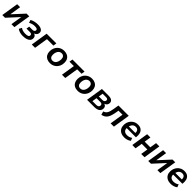

<svg xmlns="http://www.w3.org/2000/svg" viewBox="774 -2828 5170 5170"><g transform="rotate(45 3359.5 -242.5)"><path d="M33 0 110 -489H223L166 -128H136L468 -489H572L494 0H381L439 -362H469L137 0Z M817 10Q751 10 697 -7Q643 -24 611 -52L652 -131Q683 -106 729 -93Q775 -80 826 -80Q887 -80 921 -95Q955 -110 955 -150Q955 -175 937 -188.5Q919 -202 881 -202H752L766 -292H884Q923 -292 946 -308.5Q969 -325 969 -356Q969 -381 945 -395Q921 -409 867 -409Q821 -409 778 -397.5Q735 -386 691 -361L663 -443Q709 -470 767 -484.5Q825 -499 894 -499Q983 -499 1033 -466Q1083 -433 1083 -379Q1083 -341 1065.5 -312Q1048 -283 1017.5 -266Q987 -249 948 -245L954 -259Q1009 -256 1039 -225.5Q1069 -195 1069 -148Q1069 -95 1038 -59.5Q1007 -24 950.5 -7Q894 10 817 10Z M1156 0 1233 -489H1603L1588 -391H1343L1281 0Z M1854 10Q1782 10 1730.5 -17Q1679 -44 1651.5 -94Q1624 -144 1624 -211Q1624 -277 1645 -330Q1666 -383 1703.5 -421Q1741 -459 1790 -479Q1839 -499 1896 -499Q1968 -499 2019.5 -472Q2071 -445 2098.5 -395.5Q2126 -346 2126 -278Q2126 -212 2105 -159Q2084 -106 2046.5 -68Q2009 -30 1960 -10Q1911 10 1854 10ZM1857 -85Q1903 -85 1934.5 -111Q1966 -137 1983 -182Q2000 -227 2000 -282Q2000 -341 1971.5 -372.5Q1943 -404 1893 -404Q1848 -404 1816 -378Q1784 -352 1767 -307.5Q1750 -263 1750 -207Q1750 -148 1778.5 -116.5Q1807 -85 1857 -85Z M2306 0 2368 -391H2200L2216 -489H2676L2660 -391H2493L2431 0Z M2912 10Q2840 10 2788.5 -17Q2737 -44 2709.5 -94Q2682 -144 2682 -211Q2682 -277 2703 -330Q2724 -383 2761.5 -421Q2799 -459 2848 -479Q2897 -499 2954 -499Q3026 -499 3077.5 -472Q3129 -445 3156.5 -395.5Q3184 -346 3184 -278Q3184 -212 3163 -159Q3142 -106 3104.5 -68Q3067 -30 3018 -10Q2969 10 2912 10ZM2915 -85Q2961 -85 2992.5 -111Q3024 -137 3041 -182Q3058 -227 3058 -282Q3058 -341 3029.5 -372.5Q3001 -404 2951 -404Q2906 -404 2874 -378Q2842 -352 2825 -307.5Q2808 -263 2808 -207Q2808 -148 2836.5 -116.5Q2865 -85 2915 -85Z M3261 0 3338 -489H3593Q3650 -489 3686 -474Q3722 -459 3739.5 -433.5Q3757 -408 3757 -376Q3757 -339 3740.5 -310.5Q3724 -282 3694.5 -265.5Q3665 -249 3624 -245L3627 -259Q3681 -255 3711.5 -227Q3742 -199 3742 -149Q3742 -79 3690 -39.5Q3638 0 3533 0ZM3389 -77H3531Q3581 -77 3604.5 -96.5Q3628 -116 3628 -153Q3628 -182 3609 -196.5Q3590 -211 3553 -211H3410ZM3422 -288H3559Q3597 -288 3620 -307.5Q3643 -327 3643 -362Q3643 -387 3625.5 -399.5Q3608 -412 3576 -412H3442Z M3818 14 3790 -86Q3823 -96 3848 -114Q3873 -132 3890.5 -161Q3908 -190 3921 -233.5Q3934 -277 3943 -338L3967 -489H4360L4283 0H4158L4220 -391H4066L4056 -329Q4042 -244 4023.5 -183.5Q4005 -123 3978 -83.5Q3951 -44 3912 -20.5Q3873 3 3818 14Z M4680 10Q4606 10 4551.5 -17.5Q4497 -45 4467 -95Q4437 -145 4437 -212Q4437 -294 4471.5 -358.5Q4506 -423 4567 -461Q4628 -499 4707 -499Q4787 -499 4834 -463.5Q4881 -428 4898.5 -369.5Q4916 -311 4908 -242L4905 -216H4537L4547 -288H4827L4810 -273Q4816 -313 4807 -344.5Q4798 -376 4773.5 -395Q4749 -414 4706 -414Q4662 -414 4632 -394Q4602 -374 4585 -342.5Q4568 -311 4562 -275L4557 -244Q4549 -195 4562.5 -159.5Q4576 -124 4609 -104.5Q4642 -85 4691 -85Q4735 -85 4774.5 -97.5Q4814 -110 4845 -135L4876 -53Q4841 -23 4788.5 -6.5Q4736 10 4680 10Z M4983 0 5060 -489H5185L5155 -300H5370L5400 -489H5525L5448 0H5323L5355 -202H5140L5108 0Z M5591 0 5668 -489H5781L5724 -128H5694L6026 -489H6130L6052 0H5939L5997 -362H6027L5695 0Z M6449 10Q6375 10 6320.5 -17.5Q6266 -45 6236 -95Q6206 -145 6206 -212Q6206 -294 6240.5 -358.5Q6275 -423 6336 -461Q6397 -499 6476 -499Q6556 -499 6603 -463.5Q6650 -428 6667.5 -369.5Q6685 -311 6677 -242L6674 -216H6306L6316 -288H6596L6579 -273Q6585 -313 6576 -344.5Q6567 -376 6542.5 -395Q6518 -414 6475 -414Q6431 -414 6401 -394Q6371 -374 6354 -342.5Q6337 -311 6331 -275L6326 -244Q6318 -195 6331.5 -159.5Q6345 -124 6378 -104.5Q6411 -85 6460 -85Q6504 -85 6543.5 -97.5Q6583 -110 6614 -135L6645 -53Q6610 -23 6557.5 -6.5Q6505 10 6449 10Z"/></g></svg>

Font: Nunito Sans 12pt
Style: Bold Italic
Weight: 700
Italic angle: -9°
Designer: Vernon Adams
Foundry: Vernon Adams
Version: Version 3.101;gftools[0.9.27]